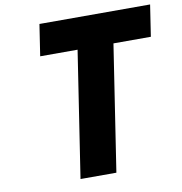

<svg xmlns="http://www.w3.org/2000/svg" viewBox="-89 -908 941 991"><g transform="rotate(-10 381.5 -412.5)"><path d="M158 -660H354L253 0H441L542 -660H738L763.2 -825H183.2Z"/></g></svg>

Font: Sztylet
Style: BdObl
Weight: 700
Foundry: Cannot Into Space Fonts, PlusOne Fonts
Version: Version 0.12